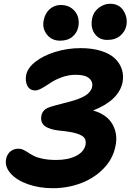

<svg xmlns="http://www.w3.org/2000/svg" viewBox="-20 -990 684 1006"><path d="M462.9 -894Q469.2 -926.8 496.8 -948.5Q524.4 -970.2 557.1 -970.2Q604 -970.2 627 -934.1Q649.9 -897.9 642.1 -856Q636.2 -825.7 610.4 -803.2Q584.5 -780.8 542 -780.8Q499.5 -780.8 476.3 -813Q453.1 -845.2 462.9 -894ZM294.9 -776.9Q251 -776.9 225.6 -809.3Q200.2 -841.8 209 -883.8Q215.8 -919.9 240.2 -941.9Q264.6 -963.9 298.8 -963.9Q333.5 -963.9 356.9 -945.8Q380.4 -927.7 388.2 -901.9Q396 -876 390.1 -849.1Q384.3 -818.8 359.9 -797.9Q335.4 -776.9 294.9 -776.9ZM256.8 -3.9Q186 -3.9 126.7 -24.7Q67.4 -45.4 35.6 -81.3Q3.9 -117.2 12.2 -158.2Q17.6 -182.6 34.7 -196.8Q51.8 -210.9 77.1 -210.9Q90.8 -210.9 103 -204.8Q115.2 -198.7 128.2 -190.2Q141.1 -181.6 158 -172.9Q174.8 -164.1 205.1 -158Q235.4 -151.9 274.9 -151.9Q336.4 -151.9 378.2 -172.9Q419.9 -193.8 428.2 -231Q431.6 -252.9 422.9 -266.4Q414.1 -279.8 383.8 -289.8Q353.5 -299.8 295.9 -305.2Q239.7 -310.5 215.1 -329.6Q190.4 -348.6 196.8 -382.8Q201.7 -411.6 230 -424.8Q249.5 -433.6 339.8 -456.1Q397.9 -470.7 427.5 -489.3Q457 -507.8 462.9 -535.2Q467.8 -562 446.8 -580.1Q425.8 -598.1 376 -598.1Q339.4 -598.1 304 -585.2Q268.6 -572.3 246.3 -557.1Q224.1 -542 201.7 -529.1Q179.2 -516.1 165 -516.1Q136.2 -516.1 123.5 -540.3Q110.8 -564.5 117.2 -597.2Q124 -633.3 164.8 -665.8Q205.6 -698.2 269.3 -718Q333 -737.8 402.8 -737.8Q463.9 -737.8 510.3 -723.1Q556.6 -708.5 582.5 -683.3Q608.4 -658.2 618.7 -626Q628.9 -593.8 622.1 -558.1Q601.6 -463.4 467.8 -411.1Q540 -390.6 569.3 -338.9Q598.6 -287.1 585 -224.1Q571.8 -156.7 521.5 -105.7Q471.2 -54.7 402.1 -29.3Q333 -3.9 256.8 -3.9Z"/></svg>

Font: Shantell Sans Bouncy
Style: Bold Italic
Weight: 700
Italic angle: -11.31°
Designer: Stephen Nixon, Anya Danilova, Shantell Martin
Foundry: Arrow Type
Version: Version 1.006;[9816181b4]